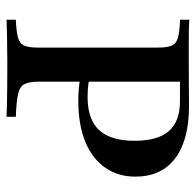

<svg xmlns="http://www.w3.org/2000/svg" viewBox="-26 -586 611 600"><g transform="rotate(90 280.0 -285.5)"><path d="M41.1 0V-29Q79 -30.6 97.6 -35.9Q116.1 -41.1 122.2 -55.6Q128.2 -70.2 128.2 -98.4V-472.6Q128.2 -501.6 122.2 -515.7Q116.1 -529.8 97.6 -535.5Q79 -541.1 41.1 -541.9V-571Q51.6 -570.2 69.4 -569.8Q87.1 -569.4 112.5 -569.4Q137.9 -569.4 171.8 -569.4Q222.6 -569.4 257.7 -569.8Q292.7 -570.2 310.5 -570.2Q416.9 -570.2 474.2 -527Q531.5 -483.9 531.5 -402.4Q531.5 -347.6 502.8 -307.3Q474.2 -266.9 421.4 -245.6Q368.5 -224.2 294.4 -224.2Q277.4 -224.2 261.3 -225.4Q245.2 -226.6 231 -229Q216.9 -231.5 206.5 -233.9V-262.9Q222.6 -258.1 242.3 -255.6Q262.1 -253.2 283.1 -253.2Q352.4 -253.2 385.9 -289.1Q419.4 -325 419.4 -400Q419.4 -472.6 389.1 -507.3Q358.9 -541.9 295.2 -541.9H234.7V-100Q234.7 -71 242.3 -56Q250 -41.1 273.8 -35.9Q297.6 -30.6 344.4 -29V0Q329.8 -0.8 306.5 -1.2Q283.1 -1.6 252 -2Q221 -2.4 184.7 -2.4Q137.1 -2.4 101.2 -1.6Q65.3 -0.8 41.1 0Z"/></g></svg>

Font: Playfair 5pt SemiExpanded Light SemiBold
Style: Regular
Weight: 600
Version: Version 2.001;gftools[0.9.30]